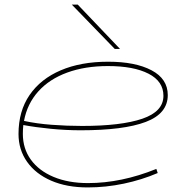

<svg xmlns="http://www.w3.org/2000/svg" viewBox="-20 -810 799 840"><path d="M670 -53Q600 -23 521.5 -6.5Q443 10 364 10Q272 10 204 -19.5Q136 -49 98.5 -102Q61 -155 61 -224Q61 -324 109.5 -394.5Q158 -465 246 -502.5Q334 -540 453 -540Q572 -540 643 -502.5Q714 -465 714 -394Q714 -313 617.5 -276.5Q521 -240 333 -240Q269 -240 202.5 -246.5Q136 -253 82 -263Q80 -244 80 -224Q80 -160 115 -111.5Q150 -63 214.5 -36Q279 -9 365 -9Q511 -9 664 -71ZM452 -521Q352 -521 274 -492.5Q196 -464 147.5 -410Q99 -356 85 -281Q140 -269 206.5 -264Q273 -259 339 -259Q510 -259 602.5 -290.5Q695 -322 695 -391Q695 -454 630 -487.5Q565 -521 452 -521ZM482 -596 294 -790H320L505 -596Z"/></svg>

Font: Georama Extra Expanded Thin
Style: Italic
Weight: 100
Width: 8
Italic angle: -9°
Designer: Jean-Baptiste Levee
Foundry: Production Type
Version: Version 1.000